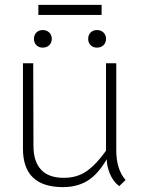

<svg xmlns="http://www.w3.org/2000/svg" viewBox="-20 -759 585 786"><path d="M74 -150V-500H116L117 -161Q117 -98 148 -64.5Q179 -31 241 -31Q296 -31 335 -58.5Q374 -86 414 -142V-500H456V-143Q456 -66 494 -22L468 3Q443 -16 430 -47.5Q417 -79 417 -107Q380 -44 337.5 -18.5Q295 7 238 7Q74 7 74 -150ZM119 -600Q119 -616 129 -626Q139 -636 155 -636Q171 -636 181.5 -626Q192 -616 192 -600Q192 -584 181.5 -574Q171 -564 155 -564Q139 -564 129 -574Q119 -584 119 -600ZM341 -600Q341 -616 351 -626Q361 -636 377 -636Q393 -636 403.5 -626Q414 -616 414 -600Q414 -584 403.5 -574Q393 -564 377 -564Q361 -564 351 -574Q341 -584 341 -600ZM137 -739H396V-698H137Z"/></svg>

Font: Bellota Text Light
Style: Regular
Weight: 300
Designer: Kemie Guaida
Foundry: Kemie Guaida
Version: Version 4.001